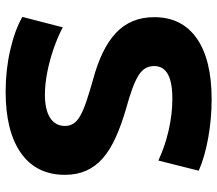

<svg xmlns="http://www.w3.org/2000/svg" viewBox="-66 -714 790 699"><g transform="rotate(90 329.5 -365.0)"><path d="M314 10Q236 10 163.5 -6.5Q91 -23 42 -51L80 -198Q114 -180 157 -165Q200 -150 244 -141.5Q288 -133 325 -133Q380 -133 409.5 -152Q439 -171 439 -206Q439 -224 430 -237.5Q421 -251 401.5 -262Q382 -273 349.5 -284Q317 -295 271 -308Q215 -323 172.5 -343.5Q130 -364 101 -391Q72 -418 57.5 -453Q43 -488 43 -531Q43 -632 120.5 -686Q198 -740 342 -740Q413 -740 482.5 -727.5Q552 -715 602 -693L565 -546Q514 -570 455 -583.5Q396 -597 340 -597Q280 -597 250.5 -580.5Q221 -564 221 -531Q221 -513 229 -499Q237 -485 255.5 -473.5Q274 -462 304 -451Q334 -440 378 -428Q439 -410 483.5 -389.5Q528 -369 557.5 -343Q587 -317 602 -283Q617 -249 617 -206Q617 -102 538 -46Q459 10 314 10Z"/></g></svg>

Font: M PLUS 1 ExtraBold
Style: Regular
Weight: 800
Designer: Coji Morishita
Foundry: UNDERFOREST DESIGN
Version: Version 1.001